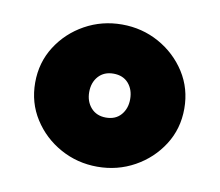

<svg xmlns="http://www.w3.org/2000/svg" viewBox="-51 -797 550 481"><g transform="rotate(10 224.0 -557.0)"><path d="M171.6 -557.4Q171.6 -581.8 185.7 -597.6Q199.9 -613.3 223.8 -613.3Q248.2 -613.3 262 -597.6Q275.8 -581.8 275.8 -557.4Q275.8 -533.5 262 -517.5Q248.2 -501.6 223.8 -501.6Q199.9 -501.6 185.7 -517.5Q171.6 -533.5 171.6 -557.4ZM34.2 -557.4Q34.2 -506.3 60.3 -465.4Q86.4 -424.4 129.6 -400.5Q172.8 -376.6 223.8 -376.6Q274.9 -376.6 318.1 -400.5Q361.2 -424.4 387.4 -465.4Q413.5 -506.3 413.5 -557.4Q413.5 -608.5 387.4 -649.5Q361.2 -690.4 318.1 -714.4Q274.9 -738.3 223.8 -738.3Q172.8 -738.3 129.6 -714.4Q86.4 -690.4 60.3 -649.5Q34.2 -608.5 34.2 -557.4Z"/></g></svg>

Font: Giphurs SC
Style: Regular
Weight: 400
Version: Version 0.920